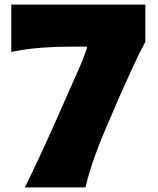

<svg xmlns="http://www.w3.org/2000/svg" viewBox="-20 -810 681 830"><path d="M87.4 0Q121.6 -69.3 154.3 -139.6Q187 -210 217.3 -278.3L312.5 -493.2Q325.7 -522 337.2 -551Q348.6 -580.1 357.9 -608.4H282.2Q219.2 -608.4 156 -603.5Q92.8 -598.6 28.8 -585.4V-790H608.4V-629.4Q580.6 -577.6 554 -519.8Q527.3 -461.9 499 -397.9L436.5 -252.9Q409.2 -189.5 387 -126.7Q364.7 -64 349.6 0Z"/></svg>

Font: Pinar DS4-ExtraBold
Style: Regular
Weight: 800
Designer: Amin Abedi
Version: Version 2.000